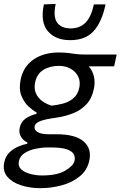

<svg xmlns="http://www.w3.org/2000/svg" viewBox="-36 -782 630 1004"><path d="M175 202Q121 202 74.2 187Q27.5 172 2 141.8Q-23.5 111.5 -13.5 65.5Q-6.5 33 15.2 13.2Q37 -6.5 62.5 -16.8Q88 -27 107 -30.5V-37Q98.5 -40.5 87.2 -50.2Q76 -60 69.2 -76.2Q62.5 -92.5 67.5 -116Q74.5 -146 98.5 -162.5Q122.5 -179 155 -186.5V-194Q135.5 -204.5 112 -226.5Q88.5 -248.5 75.2 -283.2Q62 -318 72 -366Q86 -434 139.2 -470.8Q192.5 -507.5 271 -507.5Q300.5 -507.5 320.2 -505Q340 -502.5 358.8 -499.8Q377.5 -497 404.5 -497H574L561 -435H428.5Q449.5 -409.5 455.5 -380.5Q461.5 -351.5 455.5 -320Q445.5 -269 417.2 -238Q389 -207 348.2 -190.5Q307.5 -174 260.5 -167Q206.5 -160 177.8 -150Q149 -140 145 -122Q141.5 -103.5 159.8 -91.8Q178 -80 219.5 -80H259.5Q358.5 -80 401.5 -42.2Q444.5 -4.5 431 57.5Q420.5 108 381.2 140Q342 172 287.2 187Q232.5 202 175 202ZM233.5 -229.5Q263.5 -232.5 293.8 -240.5Q324 -248.5 347.2 -267.5Q370.5 -286.5 378.5 -323Q385.5 -356 372.8 -381.8Q360 -407.5 333.5 -422.5Q307 -437.5 273 -437.5Q224.5 -437.5 190.5 -416.5Q156.5 -395.5 147.5 -350Q141 -317 152.5 -292.5Q164 -268 186 -252.5Q208 -237 233.5 -229.5ZM184 135.5Q263 135.5 305.2 110.2Q347.5 85 353.5 60Q358 41 349.8 24.8Q341.5 8.5 313.5 -1.2Q285.5 -11 229.5 -11H209Q179 -10.5 147.2 -3.5Q115.5 3.5 92 19Q68.5 34.5 63 60Q57 87 75 103.5Q93 120 123 127.8Q153 135.5 184 135.5ZM331.5 -572Q253 -572 213.5 -619.8Q174 -667.5 193.5 -759L255 -761.5Q241 -693.5 263 -663.5Q285 -633.5 333.5 -633.5Q382 -633.5 411.5 -663.8Q441 -694 455 -759H516Q496.5 -666.5 453.5 -619.2Q410.5 -572 331.5 -572Z"/></svg>

Font: Commissioner
Style: Italic
Weight: 400
Italic angle: -12°
Designer: Kostas Bartsokas
Foundry: Kostas Bartsokas
Version: Version 1.000; ttfautohint (v1.8.3)